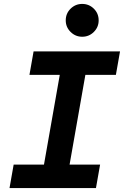

<svg xmlns="http://www.w3.org/2000/svg" viewBox="-20 -954 629 974"><path d="M28.3 0 49.3 -119.1H203.1L283.2 -574.2H129.4L150.4 -693.4H588.9L567.9 -574.2H413.1L333 -119.1H487.8L466.8 0ZM397 -767.6Q362.8 -767.6 338.1 -792Q313.5 -816.4 313.5 -850.6Q313.5 -885.7 338.1 -909.9Q362.8 -934.1 397 -934.1Q431.6 -934.1 456.1 -909.9Q480.5 -885.7 480.5 -850.6Q480.5 -816.4 456.1 -792Q431.6 -767.6 397 -767.6Z"/></svg>

Font: Cascadia Code PL
Style: Bold Italic
Weight: 700
Italic angle: -10°
Monospace: yes
Designer: Aaron Bell
Foundry: Saja Typeworks
Version: Version 2404.023; ttfautohint (v1.8.4)